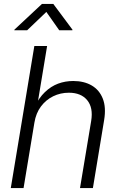

<svg xmlns="http://www.w3.org/2000/svg" viewBox="-20 -963 621 983"><path d="M156.2 -335.4 100.6 0H35.2L155.8 -727.5H221.2L169.4 -414.6H156.2Q179.2 -461.9 210 -491.5Q240.7 -521 277.3 -534.7Q314 -548.3 355 -548.3Q410.2 -548.3 449.5 -525.4Q488.8 -502.4 506.3 -458Q523.9 -413.6 513.2 -348.6L455.6 0H389.6L446.8 -343.8Q458 -411.6 426.5 -450Q395 -488.3 332.5 -488.3Q289.6 -488.3 252.4 -470.2Q215.3 -452.1 189.7 -418Q164.1 -383.8 156.2 -335.4ZM119.1 -808.1H53.2L53.7 -811L194.8 -942.9H252.9L351.1 -811L350.6 -808.1H283.2L217.3 -901.9Z"/></svg>

Font: Inter 17pt Light
Style: Italic
Weight: 300
Italic angle: -9.3988°
Version: Version 4.001;git-66647c0bb